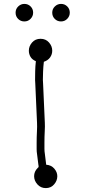

<svg xmlns="http://www.w3.org/2000/svg" viewBox="-20 -930 438 985"><path d="M325 -897Q338 -884 338 -865Q338 -847 325 -833.5Q312 -820 293 -820Q274 -820 261 -833Q248 -846 248 -865Q248 -884 261.5 -897Q275 -910 293 -910Q312 -910 325 -897ZM137 -897Q150 -884 150 -865Q150 -847 137 -833.5Q124 -820 105 -820Q86 -820 73 -833Q60 -846 60 -865Q60 -884 73.5 -897Q87 -910 105 -910Q124 -910 137 -897ZM173 -68 178 -73Q178 -83 177 -84L170 -140Q168 -151 168 -165.5Q168 -180 168 -198Q168 -227 169.5 -254.5Q171 -282 170 -299L161 -501Q161 -506 160.5 -510Q160 -514 160 -519Q160 -538 160.5 -564Q161 -590 164 -616Q145 -624 136.5 -638.5Q128 -653 128 -670Q128 -693 144.5 -712Q161 -731 188 -731Q215 -731 231.5 -712Q248 -693 248 -670Q248 -651 237 -635.5Q226 -620 205 -613Q202 -588 201 -562.5Q200 -537 200 -520Q200 -515 200.5 -511Q201 -507 201 -502L210 -300Q211 -283 209.5 -256Q208 -229 208 -198Q208 -181 208 -167Q208 -153 210 -142L217 -85Q243 -83 258.5 -65Q274 -47 274 -26Q274 -3 257.5 16Q241 35 215 35Q189 35 172 16Q155 -3 155 -26Q155 -50 173 -68Z"/></svg>

Font: Nelagoney
Style: Regular
Weight: 400
Designer: Kanati
Foundry: Kanati and Michael Everson
Version: Version 2.000